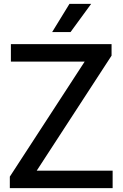

<svg xmlns="http://www.w3.org/2000/svg" viewBox="-20 -967 630 987"><path d="M30.5 0V-59L430 -673L434.5 -650.5H36V-740H553.5V-681L154 -67L150 -89.5H559V0ZM248 -802 337 -947H448.5L342.5 -802Z"/></svg>

Font: Encode Sans SC Medium
Style: Regular
Weight: 500
Version: Version 3.002